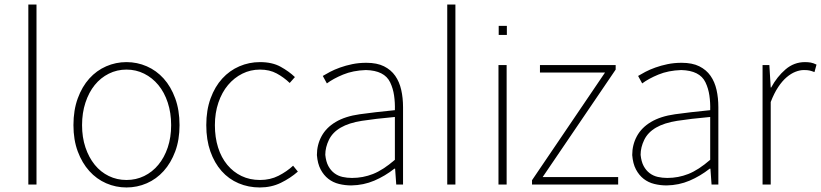

<svg xmlns="http://www.w3.org/2000/svg" viewBox="-20 -814 3622 847"><path d="M105 -794V0H141V-794Z M538 13Q585 13 627.5 -5.5Q670 -24 702 -59.5Q734 -95 753 -146Q772 -197 772 -262Q772 -328 753 -380Q734 -432 702 -467.5Q670 -503 627.5 -521.5Q585 -540 538 -540Q491 -540 448.5 -521.5Q406 -503 374 -467.5Q342 -432 323 -380Q304 -328 304 -262Q304 -197 323 -146Q342 -95 374 -59.5Q406 -24 448.5 -5.5Q491 13 538 13ZM538 -20Q496 -20 460 -37.5Q424 -55 398 -87Q372 -119 357 -163.5Q342 -208 342 -262Q342 -316 357 -361.5Q372 -407 398 -439Q424 -471 460 -489Q496 -507 538 -507Q580 -507 616 -489Q652 -471 678.5 -439Q705 -407 720 -361.5Q735 -316 735 -262Q735 -208 720 -163.5Q705 -119 678.5 -87Q652 -55 616 -37.5Q580 -20 538 -20Z M1126 13Q1177 13 1219 -7.5Q1261 -28 1294 -57L1273 -83Q1245 -57 1208.5 -38.5Q1172 -20 1127 -20Q1082 -20 1045.5 -37.5Q1009 -55 982.5 -87Q956 -119 942 -163.5Q928 -208 928 -262Q928 -316 943.5 -361.5Q959 -407 986 -439Q1013 -471 1049 -489Q1085 -507 1127 -507Q1169 -507 1200.5 -490Q1232 -473 1258 -448L1281 -474Q1255 -499 1218 -519.5Q1181 -540 1127 -540Q1079 -540 1036 -521.5Q993 -503 960.5 -467.5Q928 -432 909 -380Q890 -328 890 -262Q890 -197 908 -146Q926 -95 957.5 -59.5Q989 -24 1032.5 -5.5Q1076 13 1126 13Z M1530 4Q1584 3 1631 -17Q1678 -37 1720 -70H1723L1728 0H1758V-341Q1758 -382 1750 -417.5Q1742 -453 1723.5 -479.5Q1705 -506 1674 -521.5Q1643 -537 1596 -537Q1563 -537 1534 -531Q1505 -525 1480 -516Q1455 -507 1436 -497Q1417 -487 1404 -479L1422 -446Q1450 -467 1493.5 -485Q1537 -503 1594 -505Q1676 -503 1701 -451Q1714 -424 1718.5 -392.5Q1723 -361 1722 -328Q1631 -319 1567 -310Q1503 -301 1461 -276Q1419 -251 1398.5 -213Q1378 -175 1378 -130Q1381 -92 1394.5 -66.5Q1408 -41 1428.5 -25Q1449 -9 1475.5 -2.5Q1502 4 1530 4ZM1533 -29Q1511 -29 1491 -33.5Q1471 -38 1455 -50Q1439 -62 1428.5 -81.5Q1418 -101 1415 -131Q1415 -164 1431 -197Q1447 -230 1483 -251Q1519 -272 1576.5 -281Q1634 -290 1722 -298V-109Q1670 -64 1625.5 -46.5Q1581 -29 1533 -29Z M1953 -794V0H1989V-794Z M2180 -660H2216V-700H2180ZM2215 -527H2179V0H2215Z M2649 -494 2327 -19V0H2707V-33H2374L2696 -507V-527H2362V-494Z M2921 4Q2975 3 3022 -17Q3069 -37 3111 -70H3114L3119 0H3149V-341Q3149 -382 3141 -417.5Q3133 -453 3114.5 -479.5Q3096 -506 3065 -521.5Q3034 -537 2987 -537Q2954 -537 2925 -531Q2896 -525 2871 -516Q2846 -507 2827 -497Q2808 -487 2795 -479L2813 -446Q2841 -467 2884.5 -485Q2928 -503 2985 -505Q3067 -503 3092 -451Q3105 -424 3109.5 -392.5Q3114 -361 3113 -328Q3022 -319 2958 -310Q2894 -301 2852 -276Q2810 -251 2789.5 -213Q2769 -175 2769 -130Q2772 -92 2785.5 -66.5Q2799 -41 2819.5 -25Q2840 -9 2866.5 -2.5Q2893 4 2921 4ZM2924 -29Q2902 -29 2882 -33.5Q2862 -38 2846 -50Q2830 -62 2819.5 -81.5Q2809 -101 2806 -131Q2806 -164 2822 -197Q2838 -230 2874 -251Q2910 -272 2967.5 -281Q3025 -290 3113 -298V-109Q3061 -64 3016.5 -46.5Q2972 -29 2924 -29Z M3374 -527H3344V0H3380V-364Q3395 -403 3413 -430Q3431 -457 3450.5 -473.5Q3470 -490 3489.5 -497.5Q3509 -505 3526 -505Q3542 -505 3551 -503Q3560 -501 3573 -496L3582 -529Q3568 -536 3556.5 -538Q3545 -540 3531 -540Q3483 -540 3445.5 -508Q3408 -476 3382 -428H3380Z"/></svg>

Font: Spoqa Han Sans Neo Thin
Style: Regular
Weight: 100
Designer: [Spoqa Han Sans Neo] Dong-huui Kim  Younghwa Kang  Yujin Lee  [Noto Sans] Ryoko NISHIZUKA  (kana & ideographs); Paul D. 
Foundry: Spoqa (http://www.spoqa-han-sans.com)
Version: Version 1.100;hotconv 1.0.109;makeotfexe 2.5.65596